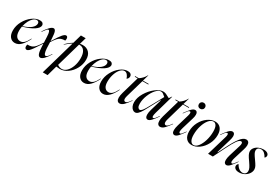

<svg xmlns="http://www.w3.org/2000/svg" viewBox="63 -1830 4551 3166"><g transform="rotate(30 2338.0 -246.5)"><path d="M316 -520Q352 -520 370 -504.5Q388 -489 388 -465Q388 -417 316.5 -368.5Q245 -320 108 -281Q101 -237 101 -203Q101 -128 128.5 -92.5Q156 -57 204 -57Q242 -57 275 -87Q308 -117 343 -187H351Q304 -90 252 -39Q200 12 139 12Q81 12 45.5 -32Q10 -76 10 -155Q10 -245 56 -329.5Q102 -414 173.5 -467Q245 -520 316 -520ZM312 -454Q312 -476 300 -487Q288 -498 267 -498Q236 -498 204 -470Q172 -442 147.5 -395Q123 -348 111 -292Q213 -322 262.5 -365.5Q312 -409 312 -454Z M578 -520Q602 -520 616 -486Q630 -452 634 -365L637 -312H639Q711 -429 748.5 -474.5Q786 -520 814 -520Q830 -520 839 -507.5Q848 -495 848 -472Q848 -457 843 -439Q796 -439 765.5 -427.5Q735 -416 706 -385Q677 -354 638 -291L643 -175Q650 -58 689 -58Q718 -58 766 -138H775Q683 12 625 12Q595 12 578.5 -27Q562 -66 558 -160L556 -211H553Q494 -120 462 -74.5Q430 -29 407.5 -8.5Q385 12 365 12Q348 12 338 -1Q328 -14 328 -36Q328 -52 333 -69Q385 -69 416 -80.5Q447 -92 477 -125.5Q507 -159 555 -234L550 -342Q547 -406 538 -431Q529 -456 514 -456Q500 -456 482 -435Q464 -414 433 -370H424Q465 -434 505.5 -477Q546 -520 578 -520Z M1115 -641 1079 -514Q1105 -520 1131 -520Q1207 -520 1253 -472Q1299 -424 1299 -337Q1299 -249 1256 -168Q1213 -87 1143.5 -37.5Q1074 12 998 12Q973 12 929 6L875 200H783L972 -458Q921 -428 857 -370H848Q910 -436 976 -474L1024 -641ZM1024 -4Q1073 -4 1115.5 -45.5Q1158 -87 1183.5 -157.5Q1209 -228 1209 -311Q1209 -401 1175.5 -448.5Q1142 -496 1084 -496H1073L941 -34Q980 -4 1024 -4Z M1633 -520Q1669 -520 1687 -504.5Q1705 -489 1705 -465Q1705 -417 1633.5 -368.5Q1562 -320 1425 -281Q1418 -237 1418 -203Q1418 -128 1445.5 -92.5Q1473 -57 1521 -57Q1559 -57 1592 -87Q1625 -117 1660 -187H1668Q1621 -90 1569 -39Q1517 12 1456 12Q1398 12 1362.5 -32Q1327 -76 1327 -155Q1327 -245 1373 -329.5Q1419 -414 1490.5 -467Q1562 -520 1633 -520ZM1629 -454Q1629 -476 1617 -487Q1605 -498 1584 -498Q1553 -498 1521 -470Q1489 -442 1464.5 -395Q1440 -348 1428 -292Q1530 -322 1579.5 -365.5Q1629 -409 1629 -454Z M1989 -520Q2027 -520 2046.5 -503Q2066 -486 2066 -459Q2066 -439 2055.5 -423Q2045 -407 2032 -399Q2019 -442 1995.5 -468Q1972 -494 1942 -494Q1901 -494 1864 -453Q1827 -412 1805 -344.5Q1783 -277 1783 -203Q1783 -129 1810.5 -93Q1838 -57 1884 -57Q1920 -57 1953 -87Q1986 -117 2021 -187H2029Q1934 12 1819 12Q1762 12 1727 -32Q1692 -76 1692 -155Q1692 -244 1737 -329Q1782 -414 1851.5 -467Q1921 -520 1989 -520Z M2188 -496H2133V-508H2203Q2235 -528 2264 -559Q2293 -590 2311 -626H2316L2282 -508H2391V-496H2279L2182 -159Q2172 -125 2172 -102Q2172 -79 2181 -68.5Q2190 -58 2205 -58Q2223 -58 2242.5 -76Q2262 -94 2293 -138H2302Q2253 -68 2213.5 -28Q2174 12 2134 12Q2109 12 2092.5 -7.5Q2076 -27 2076 -69Q2076 -107 2092 -164Z M2632 -283 2722 -449Q2691 -477 2672 -489.5Q2653 -502 2631 -502Q2587 -502 2539 -449Q2491 -396 2458.5 -314Q2426 -232 2426 -153Q2426 -107 2440.5 -85.5Q2455 -64 2475 -64Q2493 -64 2513 -85.5Q2533 -107 2558.5 -150.5Q2584 -194 2632 -283ZM2664 -520Q2693 -520 2718.5 -509Q2744 -498 2795 -470L2828 -518H2833L2730 -157Q2717 -111 2717 -88Q2717 -58 2736 -58Q2749 -58 2764.5 -75Q2780 -92 2813 -138H2822Q2773 -68 2736.5 -28Q2700 12 2668 12Q2648 12 2635 -5.5Q2622 -23 2622 -60Q2622 -103 2638 -156L2701 -371H2692L2642 -278L2610 -218Q2564 -130 2537.5 -85.5Q2511 -41 2484.5 -14.5Q2458 12 2429 12Q2405 12 2383 -5Q2361 -22 2347 -54Q2333 -86 2333 -129Q2333 -215 2387.5 -306.5Q2442 -398 2520.5 -459Q2599 -520 2664 -520Z M2959 -496H2904V-508H2974Q3006 -528 3035 -559Q3064 -590 3082 -626H3087L3053 -508H3162V-496H3050L2953 -159Q2943 -125 2943 -102Q2943 -79 2952 -68.5Q2961 -58 2976 -58Q2994 -58 3013.5 -76Q3033 -94 3064 -138H3073Q3024 -68 2984.5 -28Q2945 12 2905 12Q2880 12 2863.5 -7.5Q2847 -27 2847 -69Q2847 -107 2863 -164Z M3273 -520Q3294 -520 3307 -504Q3320 -488 3320 -455Q3320 -421 3306 -376L3240 -157Q3227 -112 3227 -89Q3227 -58 3247 -58Q3260 -58 3275.5 -75.5Q3291 -93 3323 -138H3332Q3283 -67 3247 -27.5Q3211 12 3178 12Q3158 12 3145 -5Q3132 -22 3132 -58Q3132 -98 3149 -156L3216 -383Q3224 -410 3224 -429Q3224 -456 3207 -456Q3191 -456 3173.5 -436.5Q3156 -417 3124 -370H3115Q3167 -443 3203 -481.5Q3239 -520 3273 -520ZM3274 -634Q3274 -660 3291 -676.5Q3308 -693 3334 -693Q3359 -693 3375 -677Q3391 -661 3391 -636Q3391 -610 3373.5 -593.5Q3356 -577 3329 -577Q3305 -577 3289.5 -593Q3274 -609 3274 -634Z M3504 12Q3437 12 3398 -34.5Q3359 -81 3359 -165Q3359 -258 3402 -340Q3445 -422 3514 -471Q3583 -520 3655 -520Q3721 -520 3760 -474.5Q3799 -429 3799 -345Q3799 -253 3756.5 -170.5Q3714 -88 3645.5 -38Q3577 12 3504 12ZM3533 -4Q3578 -4 3618 -55Q3658 -106 3682.5 -188Q3707 -270 3707 -358Q3707 -434 3685 -469.5Q3663 -505 3629 -505Q3583 -505 3542 -455.5Q3501 -406 3476 -325Q3451 -244 3451 -156Q3451 -79 3474.5 -41.5Q3498 -4 3533 -4Z M3936 -429Q3936 -456 3918 -456Q3903 -456 3886 -437Q3869 -418 3835 -370H3826Q3878 -443 3914 -481.5Q3950 -520 3984 -520Q4004 -520 4017 -504Q4030 -488 4030 -455Q4030 -422 4016 -376L3935 -102H3943L4003 -223Q4075 -369 4133 -444.5Q4191 -520 4245 -520Q4272 -520 4289 -501.5Q4306 -483 4306 -445Q4306 -410 4290 -359L4228 -157Q4215 -117 4215 -89Q4215 -73 4220.5 -65.5Q4226 -58 4234 -58Q4248 -58 4262 -73.5Q4276 -89 4311 -138H4320Q4271 -67 4235 -27.5Q4199 12 4166 12Q4146 12 4132.5 -5.5Q4119 -23 4119 -59Q4119 -97 4136 -154L4202 -369Q4211 -399 4211 -417Q4211 -451 4184 -451Q4154 -451 4115 -397.5Q4076 -344 4013 -216L3906 0H3815L3928 -383Q3936 -410 3936 -429Z M4575 -520Q4622 -520 4649 -502Q4676 -484 4676 -456Q4676 -442 4669 -429.5Q4662 -417 4652 -411Q4633 -450 4603.5 -476Q4574 -502 4536 -502Q4504 -502 4484.5 -485Q4465 -468 4465 -438Q4465 -414 4480.5 -384.5Q4496 -355 4534 -303Q4574 -247 4590 -216.5Q4606 -186 4606 -155Q4606 -114 4580 -75.5Q4554 -37 4508.5 -12.5Q4463 12 4409 12Q4361 12 4335.5 -7.5Q4310 -27 4310 -56Q4310 -87 4337 -104Q4357 -62 4390 -37Q4423 -12 4460 -12Q4493 -12 4513 -31.5Q4533 -51 4533 -85Q4533 -112 4518 -143Q4503 -174 4468 -224Q4425 -283 4407.5 -317.5Q4390 -352 4390 -380Q4390 -418 4416 -450.5Q4442 -483 4484.5 -501.5Q4527 -520 4575 -520Z"/></g></svg>

Font: Nyght Serif Italic
Style: Regular
Weight: 400
Italic angle: -16°
Designer: Maksym Kobuzan
Version: Version 0.410